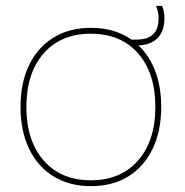

<svg xmlns="http://www.w3.org/2000/svg" viewBox="-20 -625 630 655"><path d="M290 10Q217 10 163 -23Q109 -56 79.5 -117Q50 -178 50 -260Q50 -343 79.5 -403.5Q109 -464 163 -497Q217 -530 290 -530Q364 -530 417.5 -497Q471 -464 500.5 -403.5Q530 -343 530 -260Q530 -178 500.5 -117Q471 -56 417.5 -23Q364 10 290 10ZM290 -10Q392 -10 451 -77.5Q510 -145 510 -260Q510 -376 451 -443Q392 -510 290 -510Q188 -510 129 -443Q70 -376 70 -260Q70 -145 129 -77.5Q188 -10 290 -10ZM423 -470 426 -490H446Q484 -490 502.5 -508Q521 -526 521 -563Q521 -574 518.5 -585.5Q516 -597 512 -605H533Q537 -596 539 -585Q541 -574 541 -563Q541 -518 516.5 -494Q492 -470 446 -470Z"/></svg>

Font: M PLUS 2 Thin
Style: Regular
Weight: 100
Designer: Coji Morishita
Foundry: UNDERFOREST DESIGN
Version: Version 1.001